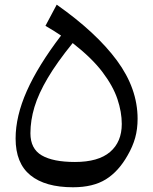

<svg xmlns="http://www.w3.org/2000/svg" viewBox="-20 -792 657 823"><path d="M569.8 -282.7Q569.8 -238.3 559.3 -200.9Q548.8 -163.6 527.3 -126.5Q488.3 -57.1 433.6 -23.2Q378.9 10.7 293 10.7Q173.8 10.7 110.4 -40.8Q46.9 -92.3 46.9 -198.2Q46.9 -293.9 95 -402.1Q143.1 -510.3 241.7 -639.6Q225.6 -650.4 209.7 -660.4Q193.8 -670.4 174.8 -681.2L223.1 -772Q392.6 -652.8 481.2 -532.7Q569.8 -412.6 569.8 -282.7ZM291.5 -607.4Q224.1 -524.4 184.6 -457.5Q145 -390.6 127.7 -333.3Q110.4 -275.9 110.4 -220.7Q110.4 -154.3 158.9 -126Q207.5 -97.7 301.3 -97.7Q401.4 -97.7 451.7 -140.6Q502 -183.6 502 -260.7Q502 -311.5 483.4 -367.2Q464.8 -422.9 419.2 -483.2Q373.5 -543.5 291.5 -607.4Z"/></svg>

Font: Pinar-DS1-FD Medium
Style: Regular
Weight: 500
Designer: Amin Abedi
Version: Version 3.000